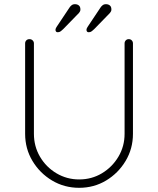

<svg xmlns="http://www.w3.org/2000/svg" viewBox="-20 -887 755 917"><path d="M595 -700Q604 -700 609.5 -694Q615 -688 615 -680V-248Q615 -177 580 -118.5Q545 -60 487 -25Q429 10 358 10Q287 10 228.5 -25Q170 -60 135 -118.5Q100 -177 100 -248V-680Q100 -688 105.5 -694Q111 -700 121 -700Q130 -700 136 -694Q142 -688 142 -680V-248Q142 -188 171 -138.5Q200 -89 249.5 -59.5Q299 -30 358 -30Q418 -30 467 -59.5Q516 -89 545.5 -138.5Q575 -188 575 -248V-680Q575 -688 580.5 -694Q586 -700 595 -700ZM256 -733Q245 -733 245 -745Q245 -750 250 -758L312 -851Q315 -856 321.5 -861.5Q328 -867 338 -867Q349 -867 356.5 -861Q364 -855 364 -842Q364 -836 362 -832.5Q360 -829 357 -825L282 -748Q277 -743 270.5 -738Q264 -733 256 -733ZM404 -733Q393 -733 393 -745Q393 -750 398 -758L460 -851Q463 -856 469.5 -861.5Q476 -867 486 -867Q497 -867 504.5 -861Q512 -855 512 -842Q512 -836 510 -832.5Q508 -829 505 -825L430 -748Q425 -743 418.5 -738Q412 -733 404 -733Z"/></svg>

Font: Quicksand Variable Light
Style: Regular
Weight: 300
Designer: Andrew Paglinawan
Foundry: Andrew Paglinawan
Version: Version 3.004